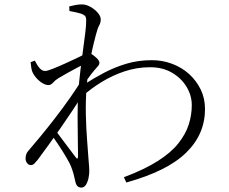

<svg xmlns="http://www.w3.org/2000/svg" viewBox="-20 -806 1040 871"><path d="M542 -2Q635 -37 695 -75Q755 -113 788.5 -155Q822 -197 836 -240.5Q850 -284 850 -329Q850 -372 827 -411Q804 -450 761.5 -475.5Q719 -501 661 -501Q601 -501 545.5 -482.5Q490 -464 442 -434.5Q394 -405 358 -373L360 -422Q405 -451 452.5 -476Q500 -501 553.5 -517Q607 -533 669 -533Q717 -533 761 -516.5Q805 -500 838 -470Q871 -440 890.5 -400Q910 -360 910 -311Q910 -255 889 -205.5Q868 -156 824.5 -113.5Q781 -71 713.5 -37.5Q646 -4 553 22ZM120 -57Q110 -57 103 -66Q96 -75 96 -87Q96 -99 100 -108.5Q104 -118 118 -133Q133 -150 163.5 -187Q194 -224 230 -270.5Q266 -317 300 -365.5Q334 -414 358 -455L354 -375Q335 -344 309 -305Q283 -266 255 -225.5Q227 -185 200 -148Q173 -111 151 -81Q143 -71 136 -64Q129 -57 120 -57ZM349 45Q338 45 331 38Q324 31 321 14Q317 -4 313.5 -17Q310 -30 304 -46Q299 -61 282 -90Q265 -119 244.5 -150Q224 -181 207 -203L224 -225Q241 -202 260.5 -176Q280 -150 297 -127.5Q314 -105 323 -93Q334 -78 334 -99Q334 -129 333 -175.5Q332 -222 332 -277Q332 -332 335 -385Q339 -439 345 -489Q351 -539 357 -582Q363 -625 367 -658Q371 -691 371 -711Q371 -728 366 -733.5Q361 -739 348 -744Q338 -747 325 -750Q312 -753 295 -756L294 -777Q307 -780 321.5 -783Q336 -786 352 -786Q371 -786 391 -774.5Q411 -763 424 -747.5Q437 -732 437 -718Q437 -703 430 -691Q423 -679 415 -648Q412 -636 406 -612.5Q400 -589 393.5 -557Q387 -525 381.5 -487.5Q376 -450 373 -411Q368 -348 369.5 -285Q371 -222 375 -171.5Q379 -121 381 -91Q382 -74 383.5 -59.5Q385 -45 385 -29Q385 -15 381.5 2Q378 19 370 32Q362 45 349 45ZM200 -420Q187 -420 171.5 -429.5Q156 -439 143 -454.5Q130 -470 125 -485Q122 -496 121 -505.5Q120 -515 119 -524L138 -531Q150 -507 161 -495.5Q172 -484 185 -484Q194 -484 219.5 -494Q245 -504 274.5 -517.5Q304 -531 329.5 -543Q355 -555 364 -561Q373 -566 378.5 -566.5Q384 -567 392 -563Q404 -556 417.5 -543.5Q431 -531 431 -521Q431 -513 423.5 -505Q416 -497 407 -486Q400 -478 392 -467.5Q384 -457 375.5 -444.5Q367 -432 359 -421L363 -478Q368 -486 372.5 -498Q377 -510 380 -524Q357 -513 333 -500.5Q309 -488 287 -475.5Q265 -463 246 -452Q230 -442 220.5 -431Q211 -420 200 -420Z"/></svg>

Font: Noto Serif SC ExtraLight Light
Style: Regular
Weight: 300
Version: Version 2.002-H1;hotconv 1.1.0;makeotfexe 2.6.0